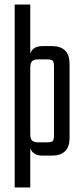

<svg xmlns="http://www.w3.org/2000/svg" viewBox="-20 -689 368 850"><path d="M169 -485H209Q288 -485 288 -406V-79Q288 0 209 0H169Q125 0 114 -33V141H45V-669H114V-452Q125 -485 169 -485ZM219 -90V-395Q219 -414 213.5 -420Q208 -426 188 -426H148Q130 -426 122 -418Q114 -410 114 -390V-95Q114 -75 122 -67Q130 -59 148 -59H188Q208 -59 213.5 -64.5Q219 -70 219 -90Z"/></svg>

Font: Teko Light
Style: Regular
Weight: 300
Designer: Manushi Parikh, Jonny Pinhorn
Foundry: Indian Type Foundry
Version: Version 1.105;PS 1.0;hotconv 1.0.78;makeotf.lib2.5.61930; tt